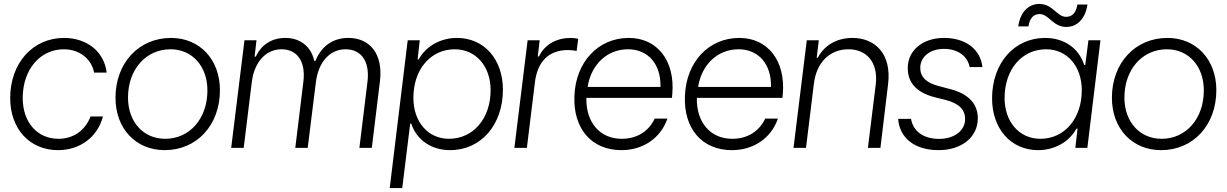

<svg xmlns="http://www.w3.org/2000/svg" viewBox="-20 -750 6222 974"><path d="M274.4 11.7C385.7 11.7 474.6 -54.2 502.4 -159.2H439.5C410.2 -83.5 348.1 -45.9 276.4 -45.9C168.9 -45.9 95.2 -129.9 95.2 -252.9C95.2 -395 181.6 -500 303.7 -500C381.3 -500 443.4 -453.1 457.5 -381.8H521C508.8 -488.8 419.9 -557.6 305.2 -557.6C145.5 -557.6 31.7 -429.2 31.7 -252.4C31.7 -95.7 130.9 11.7 274.4 11.7Z M815.4 11.7C978 11.7 1095.7 -114.7 1095.7 -292.5C1095.7 -448.2 993.2 -557.6 847.7 -557.6C684.1 -557.6 565.9 -430.7 565.9 -253.9C565.9 -97.7 668.9 11.7 815.4 11.7ZM629.4 -254.9C629.4 -397.5 719.7 -500 845.2 -500C955.1 -500 1032.2 -414.1 1032.2 -291.5C1032.2 -148.4 942.4 -45.9 817.9 -45.9C707 -45.9 629.4 -131.8 629.4 -254.9Z M1152.8 0H1216.3L1257.3 -333.5C1270 -435.5 1328.6 -500 1408.2 -500C1487.3 -500 1531.7 -438.5 1519 -335.4L1478 0H1541L1582.5 -333.5C1595.2 -435.5 1653.3 -500 1732.9 -500C1812.5 -500 1856.9 -438.5 1844.2 -335.4L1803.2 0H1866.2L1907.2 -335.9C1925.3 -479.5 1853.5 -557.6 1747.6 -557.6C1669.9 -557.6 1610.8 -517.1 1580.1 -440.9H1574.2C1559.1 -513.2 1502.9 -557.6 1428.2 -557.6C1355 -557.6 1304.7 -520.5 1277.3 -462.4H1271.5L1281.2 -545.9H1220.2Z M1957 204.1H2020.5L2061 -123.5H2065.9C2093.8 -39.1 2169.4 11.7 2263.2 11.7C2419.4 11.7 2531.2 -115.7 2531.2 -294.9C2531.2 -450.2 2435.5 -557.6 2297.9 -557.6C2222.7 -557.6 2144.5 -522 2104 -448.7H2098.6L2109.4 -545.9H2048.3ZM2077.1 -253.4C2077.1 -397.9 2164.1 -500 2287.1 -500C2393.1 -500 2468.8 -414.6 2468.8 -293C2468.8 -147.9 2380.4 -45.9 2257.3 -45.9C2151.9 -45.9 2077.1 -131.3 2077.1 -253.4Z M2589.4 0H2652.8L2693.8 -334C2707 -439.5 2765.6 -496.1 2861.3 -496.1C2874.5 -496.1 2889.2 -494.6 2905.3 -491.7L2913.1 -552.7C2903.8 -555.7 2885.3 -557.6 2875 -557.6C2804.7 -557.6 2744.1 -525.9 2713.9 -463.4H2708L2717.8 -545.9H2656.7Z M3133.3 11.7C3240.7 11.7 3331.5 -48.3 3365.7 -148.4H3301.3C3270.5 -83 3210.4 -45.9 3134.8 -45.9C3022.9 -45.4 2951.7 -129.9 2954.6 -253.4H3388.7L3390.6 -273.9C3404.8 -442.4 3314 -557.6 3169.9 -557.6C3014.2 -557.6 2900.4 -435.1 2894 -263.7C2886.7 -97.7 2981 12.2 3133.3 11.7ZM2960.9 -309.1C2979 -423.3 3060.1 -500 3166 -500C3267.6 -500 3333.5 -424.3 3330.6 -309.1Z M3693.8 11.7C3801.3 11.7 3892.1 -48.3 3926.3 -148.4H3861.8C3831.1 -83 3771 -45.9 3695.3 -45.9C3583.5 -45.4 3512.2 -129.9 3515.1 -253.4H3949.2L3951.2 -273.9C3965.3 -442.4 3874.5 -557.6 3730.5 -557.6C3574.7 -557.6 3460.9 -435.1 3454.6 -263.7C3447.3 -97.7 3541.5 12.2 3693.8 11.7ZM3521.5 -309.1C3539.6 -423.3 3620.6 -500 3726.6 -500C3828.1 -500 3894 -424.3 3891.1 -309.1Z M4005.4 0H4068.8L4108.9 -326.7C4122.1 -433.6 4189.9 -500 4284.2 -500C4376 -500 4436.5 -434.1 4422.4 -319.8L4382.8 0H4446.3L4484.9 -320.8C4505.4 -480 4415.5 -557.6 4305.2 -557.6C4220.7 -557.6 4160.2 -517.1 4128.4 -457H4123L4133.8 -545.9H4072.8Z M4742.2 11.7C4858.4 11.7 4940.4 -54.7 4940.4 -149.4C4940.4 -222.2 4894.5 -273.9 4799.3 -298.3L4743.7 -313C4678.2 -329.6 4648.4 -359.9 4648.4 -405.8C4648.4 -462.4 4698.2 -502 4769 -502C4837.4 -502 4888.2 -466.8 4898.9 -409.7H4963.9C4953.6 -501 4877.4 -557.6 4769.5 -557.6C4660.6 -557.6 4585 -494.6 4585 -404.8C4585 -331.1 4627.9 -281.2 4721.7 -256.8L4779.8 -242.2C4845.2 -225.1 4876 -192.9 4876 -146.5C4876 -86.9 4820.8 -45.4 4744.1 -45.4C4665.5 -45.4 4612.3 -83.5 4601.6 -147H4536.1C4543.9 -47.9 4621.6 11.7 4742.2 11.7Z M5246.6 11.7C5321.8 11.7 5400.4 -23.9 5440.4 -97.2H5446.3L5435.1 0H5496.1L5562.5 -545.9H5501.5L5485.4 -420.4H5480C5452.6 -506.8 5377.4 -557.6 5281.7 -557.6C5126 -557.6 5012.7 -430.2 5012.7 -251C5012.7 -95.7 5108.9 11.7 5246.6 11.7ZM5076.2 -252.9C5076.2 -397.9 5164.1 -500 5287.1 -500C5392.6 -500 5467.8 -414.6 5467.8 -292.5C5467.8 -147.9 5380.4 -45.9 5257.3 -45.9C5151.4 -45.9 5076.2 -131.3 5076.2 -252.9ZM5145.5 -616.2H5197.3C5202.6 -656.2 5222.7 -678.7 5253.4 -678.7C5301.8 -678.7 5320.3 -613.3 5389.6 -613.3C5443.8 -613.3 5486.3 -654.8 5496.6 -727.1H5445.3C5439.9 -687.5 5420.4 -664.6 5388.2 -664.6C5341.3 -664.6 5321.3 -730 5252.4 -730C5198.7 -730 5155.8 -690.4 5145.5 -616.2Z M5870.1 11.7C6032.7 11.7 6150.4 -114.7 6150.4 -292.5C6150.4 -448.2 6047.9 -557.6 5902.3 -557.6C5738.8 -557.6 5620.6 -430.7 5620.6 -253.9C5620.6 -97.7 5723.6 11.7 5870.1 11.7ZM5684.1 -254.9C5684.1 -397.5 5774.4 -500 5899.9 -500C6009.8 -500 6086.9 -414.1 6086.9 -291.5C6086.9 -148.4 5997.1 -45.9 5872.6 -45.9C5761.7 -45.9 5684.1 -131.8 5684.1 -254.9Z"/></svg>

Font: Guggenheim Sans Display Light
Style: Italic
Weight: 300
Italic angle: -7°
Designer: Modified by Tom Baber under direction of Pentagram Design 2023
Foundry: rsms
Version: Version 1.001;Glyphs 3.1.2 (3151)